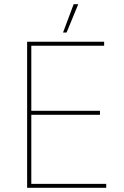

<svg xmlns="http://www.w3.org/2000/svg" viewBox="-20 -900 594 920"><path d="M355 -880H333L282 -744H299ZM110 0H489V-19H130V-350H459V-369H130V-681H479V-700H110Z"/></svg>

Font: Fixel Text Thin
Style: Regular
Weight: 100
Width: 4
Designer: AlfaBravo + MacPaw
Foundry: Kyrylo Tkachov, Marchela Mozhyna, Serhii Makarenko, Maria Weinstein, Zakhar Kryvoshyya
Version: Version 1.211